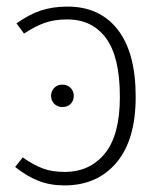

<svg xmlns="http://www.w3.org/2000/svg" viewBox="-20 -552 491 583"><path d="M392 -258Q392 -127 333.5 -58Q275 11 176 11Q132 11 96.5 -3Q61 -17 26 -45L49 -74Q82 -51 110 -40.5Q138 -30 176 -30Q253 -30 298.5 -86Q344 -142 344 -258Q344 -379 302 -436Q260 -493 184 -493Q145 -493 115.5 -482.5Q86 -472 53 -450L30 -481Q68 -508 104 -520Q140 -532 185 -532Q283 -532 337.5 -462Q392 -392 392 -258ZM204 -261Q204 -246 194.5 -236.5Q185 -227 169 -227Q154 -227 144.5 -237Q135 -247 135 -261Q135 -275 144.5 -285Q154 -295 169 -295Q185 -295 194.5 -285Q204 -275 204 -261Z"/></svg>

Font: Fira Sans Condensed ExtraLight
Style: Regular
Weight: 275
Width: 3
Designer: Carrois Corporate & Edenspiekermann AG
Foundry: Carrois Corporate GbR & Edenspiekermann AG
Version: Version 4.203